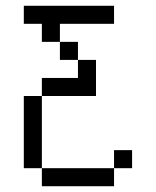

<svg xmlns="http://www.w3.org/2000/svg" viewBox="-20 -520 540 665"><path d="M375 -437.5H187.5V-375H125V-437.5H62.5V-500H375ZM62.5 -187.5H125V62.5H62.5ZM125 62.5H375V125H125ZM125 -250H250V-312.5H312.5V-187.5H125ZM187.5 -375H250V-312.5H187.5ZM375 0H437.5V62.5H375Z"/></svg>

Font: ChillBitmapSE 16px
Style: Regular
Weight: 400
Designer: Designed by Warren2060
Foundry: ChillType
Version: Version 1.000